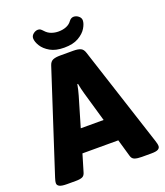

<svg xmlns="http://www.w3.org/2000/svg" viewBox="-163 -990 941 1097"><g transform="rotate(-20 307.0 -441.0)"><path d="M53 2Q21 2 8 -5Q-5 -12 -5 -24Q-5 -31 -3 -39.5Q-1 -48 2 -57L200 -666Q207 -688 223 -695Q239 -702 267 -702H347Q376 -702 391.5 -695Q407 -688 414 -666L612 -57Q615 -48 617 -39.5Q619 -31 619 -24Q619 -12 607.5 -5Q596 2 566 2H508Q482 2 465.5 -3.5Q449 -9 444 -29L414 -133H196L165 -29Q160 -10 146.5 -4Q133 2 106 2ZM289 -451 236 -271H375L323 -451Q314 -482 308 -515H304Q298 -482 289 -451ZM306 -736Q254 -736 221 -755Q188 -774 172 -800Q156 -826 156 -847Q156 -862 169.5 -873Q183 -884 198 -884Q207 -884 213 -880Q219 -876 228 -866Q243 -849 263.5 -841.5Q284 -834 307 -834Q333 -834 354 -842.5Q375 -851 387 -868Q399 -884 415 -884Q431 -884 444.5 -873Q458 -862 458 -847Q458 -827 442.5 -801Q427 -775 393.5 -755.5Q360 -736 306 -736Z"/></g></svg>

Font: Asap ExtraBold
Style: Regular
Weight: 800
Designer: Pablo Cosgaya
Foundry: Omnibus-Type
Version: Version 3.001; ttfautohint (v1.8.4.7-5d5b)